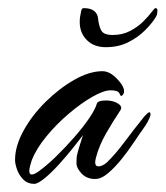

<svg xmlns="http://www.w3.org/2000/svg" viewBox="-20 -441 407 472"><path d="M64 11Q48 11 37.5 0.5Q27 -10 22 -24Q17 -38 17 -48Q17 -82 38 -120Q59 -158 92.5 -191Q126 -224 163 -245Q200 -266 232 -266Q255 -266 278 -235Q280 -232 282.5 -227Q285 -222 285 -217Q285 -208 278 -205Q277 -204 273.5 -211.5Q270 -219 252 -219Q235 -219 207 -203Q179 -187 148.5 -161Q118 -135 93.5 -105Q69 -75 58 -47Q56 -40 54 -33Q52 -26 52 -21Q52 -12 58 -12Q64 -12 74 -19Q95 -34 118 -56.5Q141 -79 162.5 -103.5Q184 -128 199 -150Q214 -172 218 -186Q220 -194 241 -194Q258 -194 270 -186.5Q282 -179 276 -170Q258 -143 241 -113.5Q224 -84 216 -54Q215 -50 214.5 -47Q214 -44 214 -42Q214 -32 222 -32Q231 -32 242 -41Q263 -61 286.5 -92.5Q310 -124 335 -155Q344 -165 347 -165Q350 -165 350 -160Q350 -156 348 -152Q344 -142 337 -131.5Q330 -121 324 -113Q319 -106 307 -88Q295 -70 279 -50Q263 -30 246 -15.5Q229 -1 214 -1Q193 -1 180.5 -14.5Q168 -28 168 -39Q168 -53 169 -58Q171 -68 175.5 -82Q180 -96 184 -109Q176 -98 160 -78Q144 -58 125.5 -37.5Q107 -17 90 -3Q73 11 64 11ZM240 -325Q211 -325 193.5 -342.5Q176 -360 176 -387Q176 -399 179 -411Q179 -413 180.5 -417Q182 -421 186 -421Q203 -421 211.5 -414Q220 -407 221 -396Q223 -377 229 -366Q235 -355 257 -355Q281 -355 300 -365Q319 -375 332 -388Q345 -401 352.5 -411Q360 -421 362 -421Q367 -421 367 -416Q367 -413 366.5 -408.5Q366 -404 363 -399Q354 -384 336.5 -366.5Q319 -349 295 -337Q271 -325 240 -325Z"/></svg>

Font: The Nautigal
Style: Bold
Weight: 700
Designer: Robert E. Leuschke
Foundry: Robert E. Leuschke
Version: Version 1.100; ttfautohint (v1.8.3)